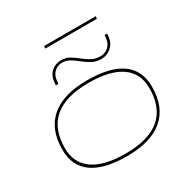

<svg xmlns="http://www.w3.org/2000/svg" viewBox="-191 -1044 1213 1231"><g transform="rotate(-30 415.5 -429.0)"><path d="M404 10Q236 10 150 -51Q64 -112 64 -233Q64 -384 155.5 -462Q247 -540 424 -540Q592 -540 678 -479Q764 -418 764 -297Q764 -146 672.5 -68Q581 10 404 10ZM404 -9Q745 -9 745 -297Q745 -407 663.5 -464Q582 -521 424 -521Q83 -521 83 -233Q83 -123 165 -66Q247 -9 404 -9ZM256 -641Q252 -604 251 -595Q250 -586 250.5 -591.5Q251 -597 252 -605.5Q253 -614 253 -612H234Q235 -623 237 -641Q242 -684 271.5 -709.5Q301 -735 344 -735Q378 -735 405 -719Q432 -703 457 -682.5Q482 -662 510.5 -646Q539 -630 576 -630Q610 -630 634.5 -651.5Q659 -673 663 -706Q666 -727 666 -729Q666 -731 666 -735H685Q685 -731 685 -729Q685 -727 682 -706Q677 -666 645.5 -639Q614 -612 573 -612Q535 -612 505.5 -628Q476 -644 450 -665Q424 -686 398 -702Q372 -718 341 -718Q308 -718 284.5 -697Q261 -676 256 -641ZM234 -612Q232 -592 231.5 -590Q231 -588 232 -594Q233 -600 233.5 -606.5Q234 -613 234 -612ZM293 -850 296 -868H678L675 -850Z"/></g></svg>

Font: Georama ExtraExtended Thin
Style: Italic
Weight: 100
Width: 8
Italic angle: -9°
Designer: Jean-Baptiste Levee
Foundry: Production Type
Version: Version 1.000